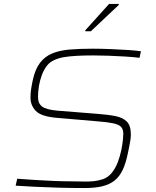

<svg xmlns="http://www.w3.org/2000/svg" viewBox="-20 -942 789 970"><path d="M408 8Q335 8 271 6Q207 4 154 1.5Q101 -1 59 -4L67 -39Q106 -36 154 -33Q202 -30 248.5 -28Q295 -26 329 -26Q369 -26 398.5 -25Q428 -24 452.5 -26.5Q477 -29 501 -37Q528 -47 546.5 -71Q565 -95 576 -125Q587 -155 593 -184.5Q599 -214 601 -236Q603 -258 603 -265Q603 -289 591.5 -301Q580 -313 552 -319Q524 -325 473 -329L263 -347Q187 -354 160.5 -382Q134 -410 134 -449Q134 -469 137 -490.5Q140 -512 146 -539Q158 -593 182 -624.5Q206 -656 242.5 -671.5Q279 -687 329.5 -691.5Q380 -696 447 -696Q492 -696 538.5 -694Q585 -692 625.5 -689.5Q666 -687 692 -683L685 -650Q652 -654 611 -656.5Q570 -659 528.5 -660.5Q487 -662 451 -662Q404 -662 368 -660Q332 -658 304.5 -653.5Q277 -649 255 -639Q233 -630 217.5 -610.5Q202 -591 192 -564.5Q182 -538 177 -509Q172 -480 172 -453Q172 -419 193 -403.5Q214 -388 269 -383L470 -367Q525 -363 563 -355.5Q601 -348 621 -327.5Q641 -307 641 -263Q641 -250 639 -235.5Q637 -221 633.5 -204.5Q630 -188 626 -168Q616 -118 600 -84Q584 -50 559 -30Q534 -10 497 -1Q460 8 408 8ZM411 -784V-789L531 -922H580V-917L439 -784Z"/></svg>

Font: Saira Expanded Thin
Style: Italic
Weight: 250
Width: 7
Italic angle: -12°
Designer: Hector Gatti with collaboration of the Omnibus-Type team
Foundry: Omnibus-Type
Version: Version 1.101